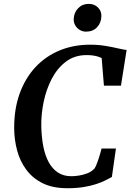

<svg xmlns="http://www.w3.org/2000/svg" viewBox="-20 -988 690 1016"><path d="M336.5 8Q259.5 8 206.2 -18.2Q153 -44.5 119.5 -89.5Q86 -134.5 70.8 -191.2Q55.5 -248 55 -308.5Q54.5 -411 84 -492.8Q113.5 -574.5 167.5 -632.5Q221.5 -690.5 295.2 -721Q369 -751.5 456.5 -751.5Q500.5 -751.5 537.8 -745.2Q575 -739 603.8 -732.2Q632.5 -725.5 650 -723.5L620 -534.5H530L518 -680.5Q509.5 -685 498.5 -688.5Q487.5 -692 473 -694.2Q458.5 -696.5 438 -696.5Q374.5 -696.5 328.5 -661.5Q282.5 -626.5 253.2 -569.8Q224 -513 210.5 -446.5Q197 -380 198.5 -317Q200 -261 209.2 -213.2Q218.5 -165.5 237.5 -130.2Q256.5 -95 286.2 -75.2Q316 -55.5 358 -55.5Q375 -55.5 397.8 -59Q420.5 -62.5 443 -71.2Q465.5 -80 481 -97.5Q486.5 -107 491.5 -119.5Q496.5 -132 501 -145.8Q505.5 -159.5 509.8 -173.8Q514 -188 517.5 -202H593.5L572 -51.5Q558 -43.5 537.2 -33.2Q516.5 -23 487.8 -13.5Q459 -4 421.5 2Q384 8 336.5 8ZM435 -820.5Q417.5 -820.5 402.2 -829.5Q387 -838.5 378.2 -853.8Q369.5 -869 370 -887.5Q371.5 -922 393.8 -944.8Q416 -967.5 449.5 -967.5Q479 -967.5 498 -948.8Q517 -930 516.5 -903.5Q516 -868 494 -844.2Q472 -820.5 435 -820.5Z"/></svg>

Font: Merriweather 24pt SemiBold
Style: Italic
Weight: 600
Italic angle: -7.8°
Version: Version 2.101